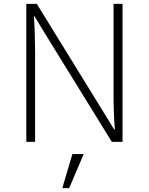

<svg xmlns="http://www.w3.org/2000/svg" viewBox="-20 -724 758 980"><path d="M114.3 0V-704.1H168L478.5 -200.2L562.5 -63.5H566.4Q559.6 -143.6 559.6 -242.2V-704.1H605.5V0H550.8L232.4 -515.6L156.2 -640.6H153.3Q159.2 -549.8 159.2 -450.2V0ZM297.9 236.3 349.6 62.5H407.2L333 236.3Z"/></svg>

Font: Gothic A1 ExtraLight
Style: Regular
Weight: 275
Designer: HanYang I&C Co.,Ltd.
Foundry: HanYang I&C Co.,Ltd.
Version: Version 2.50